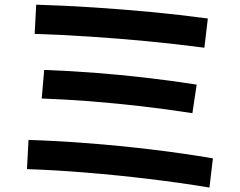

<svg xmlns="http://www.w3.org/2000/svg" viewBox="-20 -777 1040 833"><path d="M888.7 36.7Q761.7 15.7 624.3 -0.8Q487 -17.3 352.3 -28.3Q217.7 -39.3 97 -43.3L103.7 -170Q228 -166 363.3 -155.5Q498.7 -145 636.5 -128.5Q774.3 -112 903.7 -90ZM814.7 -286Q698.7 -304 589.2 -316.5Q479.7 -329 373.8 -337.4Q268 -345.7 161 -349.7L171.7 -473.6Q282.7 -469.6 390.2 -461.3Q497.7 -453 607 -440.5Q716.3 -428 833.3 -410ZM866.7 -570Q739 -586.7 616 -598.4Q493 -610 372.7 -618Q252.4 -626 130.4 -630L137 -756.7Q267 -752.7 390.7 -744.5Q514.3 -736.3 636.3 -724.8Q758.3 -713.3 881.7 -696.7Z"/></svg>

Font: M PLUS 1 Thin
Style: Regular
Weight: 100
Designer: Coji Morishita
Foundry: UNDERFOREST DESIGN
Version: Version 1.001